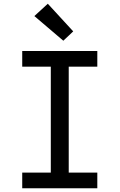

<svg xmlns="http://www.w3.org/2000/svg" viewBox="-20 -1008 640 1028"><path d="M99 0V-84H252V-651H99V-735H501V-651H348V-84H501V0ZM319 -790 164 -922 236 -988 372 -840Z"/></svg>

Font: Iosevka Slab Medium Extended
Style: Regular
Weight: 500
Width: 7
Monospace: yes
Designer: Belleve Invis
Foundry: Belleve Invis
Version: Version 11.1.1; ttfautohint (v1.8.3)